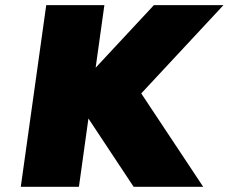

<svg xmlns="http://www.w3.org/2000/svg" viewBox="-20 -720 881 740"><path d="M382.3 -700.2 348.6 -459 573.2 -700.2H841.3L524.4 -359.9L763.2 0H495.1L320.8 -263.2L284.2 0H60.1L158.2 -700.2Z"/></svg>

Font: Fivo Sans Black
Style: Regular
Weight: 900
Designer: Alexander Slobzheninov
Foundry: Alexander Slobzheninov
Version: 1.0